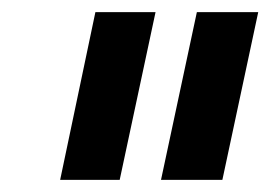

<svg xmlns="http://www.w3.org/2000/svg" viewBox="-20 -710 445 316"><path d="M137 -690H236L177 -414H79ZM304 -690H405L346 -414H245Z"/></svg>

Font: Decalotype SemiBold Italic
Style: Regular
Weight: 600
Italic angle: -12°
Designer: Alfredo Marco Pradil
Foundry: Alfredo Marco Pradil
Version: Version 1.0